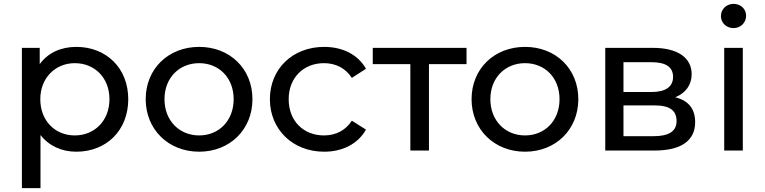

<svg xmlns="http://www.w3.org/2000/svg" viewBox="-20 -777 3948 991"><path d="M93 -530V194H189V-80C233 -24 298 6 374 6C529 6 642 -104 642 -265C642 -425 529 -535 374 -535C295 -535 228 -505 185 -446V-530ZM366 -451C468 -451 545 -376 545 -265C545 -154 468 -78 366 -78C264 -78 188 -154 188 -265C188 -375 266 -451 366 -451Z M732 -265C732 -109 849 6 1008 6C1167 6 1283 -109 1283 -265C1283 -422 1167 -535 1008 -535C849 -535 732 -422 732 -265ZM829 -265C829 -376 906 -451 1008 -451C1110 -451 1186 -376 1186 -265C1186 -154 1110 -78 1008 -78C906 -78 829 -154 829 -265Z M1373 -265C1373 -109 1491 6 1653 6C1749 6 1828 -35 1869 -108L1796 -154C1763 -103 1712 -78 1652 -78C1547 -78 1470 -152 1470 -265C1470 -376 1547 -451 1652 -451C1712 -451 1763 -426 1796 -375L1869 -422C1828 -495 1749 -535 1653 -535C1491 -535 1373 -422 1373 -265Z M1904 -446H2098V0H2194V-446H2388V-530H1904Z M2414 -265C2414 -109 2531 6 2690 6C2849 6 2965 -109 2965 -265C2965 -422 2849 -535 2690 -535C2531 -535 2414 -422 2414 -265ZM2511 -265C2511 -376 2588 -451 2690 -451C2792 -451 2868 -376 2868 -265C2868 -154 2792 -78 2690 -78C2588 -78 2511 -154 2511 -265Z M3359 0C3498 0 3568 -53 3568 -146C3568 -215 3534 -258 3465 -275C3518 -296 3550 -338 3550 -394C3550 -481 3475 -530 3350 -530H3104V0ZM3358 -233C3437 -233 3472 -207 3472 -152C3472 -99 3432 -74 3352 -74H3198V-233ZM3342 -456C3417 -456 3454 -431 3454 -380C3454 -329 3415 -302 3342 -302H3198V-456Z M3718 -530V0H3814V-530ZM3701 -694C3701 -659 3729 -632 3766 -632C3803 -632 3831 -660 3831 -696C3831 -731 3803 -757 3766 -757C3729 -757 3701 -729 3701 -694Z"/></svg>

Font: Malon Grotesk Med
Style: Regular
Weight: 500
Designer: Julieta Ulanovsky
Foundry: Julieta Ulanovsky
Version: Version 7.200